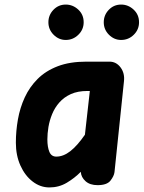

<svg xmlns="http://www.w3.org/2000/svg" viewBox="-20 -811 629 841"><path d="M196.5 10Q156.5 10 123 -15.8Q89.5 -41.5 69.5 -85.8Q49.5 -130 49.5 -186Q49.5 -237 58.5 -288Q67.5 -339 88.5 -384.5Q109.5 -430 144.8 -465.2Q180 -500.5 232.8 -520.8Q285.5 -541 358 -541H459.5Q489 -541 508 -515.8Q527 -490.5 523 -455L481.5 -57Q479.5 -40 464 -20Q448.5 0 407.5 0Q374 0 354.8 -17.2Q335.5 -34.5 334 -57.5V-58.5Q307 -31 272.5 -10.5Q238 10 196.5 10ZM226.5 -125Q257.5 -125 288 -148.8Q318.5 -172.5 352 -221L373.5 -412.5H363Q320.5 -412.5 290.2 -398.8Q260 -385 240 -362.2Q220 -339.5 208.5 -311.5Q197 -283.5 192.2 -254.8Q187.5 -226 187.5 -200.5Q187.5 -167 196.2 -146Q205 -125 226.5 -125ZM510.5 -636Q480 -636 457.2 -658.8Q434.5 -681.5 434.5 -713.5Q434.5 -745 456.5 -768Q478.5 -791 510.5 -791Q541.5 -791 565.2 -769Q589 -747 589 -713.5Q589 -681.5 566 -658.8Q543 -636 510.5 -636ZM268 -636Q237.5 -636 214.8 -658.8Q192 -681.5 192 -713.5Q192 -745 214 -768Q236 -791 268 -791Q299 -791 322.8 -769Q346.5 -747 346.5 -713.5Q346.5 -681.5 323.2 -658.8Q300 -636 268 -636Z"/></svg>

Font: Edu NSW ACT Cursive
Style: Regular
Weight: 400
Designer: Tina and Corey Anderson, Eben Sorkin, Mirko Velimirovic
Foundry: Sorkin Type Co.
Version: Version 2.000